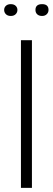

<svg xmlns="http://www.w3.org/2000/svg" viewBox="-39 -906 254 926"><path d="M115 0H62V-712H115ZM36.5 -837.5Q28 -829 13 -829Q-2 -829 -10.5 -837.5Q-19 -846 -19 -858Q-19 -870 -10.5 -878Q-2 -886 13 -886Q28 -886 36.5 -878Q45 -870 45 -858Q45 -846 36.5 -837.5ZM164 -829Q149 -829 140.5 -837Q132 -845 132 -858Q132 -886 164 -886Q195 -886 195 -858Q195 -846 186.5 -837.5Q178 -829 164 -829Z"/></svg>

Font: Creato Display Light
Style: Regular
Weight: 300
Version: Version 1.000